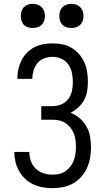

<svg xmlns="http://www.w3.org/2000/svg" viewBox="-20 -968 540 996"><path d="M252 8Q227 8 201.5 3.5Q176 -1 152.5 -12Q129 -23 110 -41Q91 -59 78.5 -81.5Q66 -104 60 -129Q54 -154 54 -180H132Q132 -156 140 -133Q148 -110 165 -93.5Q182 -77 205.5 -69.5Q229 -62 252 -62Q270 -62 288 -66Q306 -70 320.5 -80.5Q335 -91 346 -105.5Q357 -120 363 -136.5Q369 -153 371.5 -171Q374 -189 374 -207Q374 -225 371.5 -242.5Q369 -260 362.5 -276.5Q356 -293 344.5 -307Q333 -321 318 -330.5Q303 -340 285.5 -343.5Q268 -347 250 -347H194V-417H250Q274 -417 296.5 -426Q319 -435 333.5 -453.5Q348 -472 353 -495.5Q358 -519 358 -543Q358 -566 353 -590Q348 -614 334.5 -633.5Q321 -653 299 -663Q277 -673 253 -673Q231 -673 210 -665.5Q189 -658 175 -641.5Q161 -625 154.5 -603.5Q148 -582 148 -561V-559H70V-562Q70 -586 75.5 -610Q81 -634 92 -655.5Q103 -677 120 -694.5Q137 -712 158.5 -723Q180 -734 204.5 -738.5Q229 -743 253 -743Q278 -743 303.5 -738Q329 -733 351 -720Q373 -707 390 -687.5Q407 -668 417.5 -644.5Q428 -621 432 -595.5Q436 -570 436 -544Q436 -520 432 -495.5Q428 -471 416.5 -449.5Q405 -428 386.5 -411Q368 -394 346 -383Q372 -373 393.5 -354.5Q415 -336 428.5 -312Q442 -288 447 -260.5Q452 -233 452 -205Q452 -178 447.5 -150.5Q443 -123 431.5 -97.5Q420 -72 401.5 -51Q383 -30 359 -16.5Q335 -3 307.5 2.5Q280 8 252 8ZM350 -823Q337 -823 325 -826.5Q313 -830 304 -839Q295 -848 291.5 -860Q288 -872 288 -885Q288 -898 291.5 -910Q295 -922 304 -931Q313 -940 325 -944Q337 -948 350 -948Q363 -948 375 -944Q387 -940 396 -931Q405 -922 409 -910Q413 -898 413 -885Q413 -872 409 -860Q405 -848 396 -839Q387 -830 375 -826.5Q363 -823 350 -823ZM150 -823Q137 -823 125 -826.5Q113 -830 104 -839Q95 -848 91.5 -860Q88 -872 88 -885Q88 -898 91.5 -910Q95 -922 104 -931Q113 -940 125 -944Q137 -948 150 -948Q163 -948 175 -944Q187 -940 196 -931Q205 -922 209 -910Q213 -898 213 -885Q213 -872 209 -860Q205 -848 196 -839Q187 -830 175 -826.5Q163 -823 150 -823Z"/></svg>

Font: Iosevka Curly
Style: Regular
Weight: 400
Monospace: yes
Designer: Belleve Invis
Foundry: Belleve Invis
Version: Version 22.1.2; ttfautohint (v1.8.4)